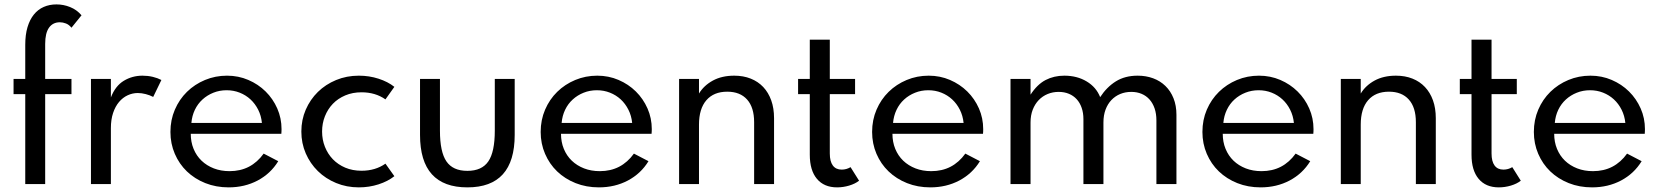

<svg xmlns="http://www.w3.org/2000/svg" viewBox="-20 -815 7346 850"><path d="M91.8 0V-398.2H40V-465.5H91.8V-616.8Q91.8 -661.4 101.8 -694.8Q111.8 -728.2 130 -750.7Q148.2 -773.2 173.6 -784.3Q199.1 -795.5 230 -795.5Q261.4 -795.5 290.7 -783.6Q320 -771.8 340.9 -747.3L296.4 -692.3Q285.5 -705.9 271.8 -711.1Q258.2 -716.4 245 -716.4Q214.1 -716.4 197 -692.5Q180 -668.6 180 -620.5V-465.5H296.4V-398.2H180V0Z M382.7 0V-465.5H470.9V-383.6Q490.5 -434.5 528 -457.3Q565.5 -480 610.9 -480Q634.5 -480 656.4 -474.8Q678.2 -469.5 694.5 -460.9L658.2 -385.9Q643.6 -393.6 625.2 -398.4Q606.8 -403.2 590 -403.2Q566.8 -403.2 545.2 -393.2Q523.6 -383.2 507 -363.6Q490.5 -344.1 480.7 -315Q470.9 -285.9 470.9 -247.7V0Z M992.3 14.5Q936.4 14.5 889.1 -4.3Q841.8 -23.2 807.5 -56.1Q773.2 -89.1 753.9 -134.1Q734.5 -179.1 734.5 -230.9Q734.5 -284.1 754.1 -329.5Q773.6 -375 807.7 -408.4Q841.8 -441.8 887.5 -460.9Q933.2 -480 985 -480Q1035.5 -480 1079.3 -461.1Q1123.2 -442.3 1155.9 -410Q1188.6 -377.7 1207.5 -334.8Q1226.4 -291.8 1226.4 -243.2Q1226.4 -236.8 1226.1 -232.3Q1225.9 -227.7 1225.5 -222.7H824.5Q824.5 -186.4 837 -155.9Q849.5 -125.5 872.3 -103.6Q895 -81.8 926.6 -69.5Q958.2 -57.3 996.4 -57.3Q1044.1 -57.3 1081.8 -76.8Q1119.5 -96.4 1147.3 -135L1211.8 -101.4Q1178.2 -46.4 1120.7 -15.9Q1063.2 14.5 992.3 14.5ZM1139.5 -270.9Q1136.4 -302.7 1123 -329.3Q1109.5 -355.9 1088.9 -375Q1068.2 -394.1 1041.1 -404.8Q1014.1 -415.5 983.2 -415.5Q951.8 -415.5 924.5 -404.5Q897.3 -393.6 876.4 -374.5Q855.5 -355.5 842.7 -328.9Q830 -302.3 827.3 -270.9Z M1568.6 14.5Q1514.5 14.5 1468 -4.8Q1421.4 -24.1 1387.3 -57.5Q1353.2 -90.9 1333.6 -135.9Q1314.1 -180.9 1314.1 -232.7Q1314.1 -284.5 1333.6 -329.5Q1353.2 -374.5 1387.3 -408Q1421.4 -441.4 1468 -460.7Q1514.5 -480 1568.6 -480Q1614.5 -480 1655.9 -466.6Q1697.3 -453.2 1725.9 -430.5L1686.4 -375Q1641.8 -406.4 1580.5 -406.4Q1540.9 -406.4 1508.6 -392.7Q1476.4 -379.1 1453.6 -355.5Q1430.9 -331.8 1418.4 -300.2Q1405.9 -268.6 1405.9 -232.7Q1405.9 -196.8 1418.4 -165.2Q1430.9 -133.6 1453.6 -110Q1476.4 -86.4 1508.6 -72.7Q1540.9 -59.1 1580.5 -59.1Q1641.8 -59.1 1686.4 -90.5L1725.9 -35Q1697.3 -12.3 1655.9 1.1Q1614.5 14.5 1568.6 14.5Z M2049.1 14.5Q1839.5 14.5 1839.5 -217.7V-465.5H1927.7V-236.4Q1927.7 -142.3 1956.4 -100.5Q1985 -58.6 2049.1 -58.6Q2113.2 -58.6 2141.8 -100.5Q2170.5 -142.3 2170.5 -236.4V-465.5H2258.6V-217.7Q2258.6 14.5 2049.1 14.5Z M2631.4 14.5Q2575.5 14.5 2528.2 -4.3Q2480.9 -23.2 2446.6 -56.1Q2412.3 -89.1 2393 -134.1Q2373.6 -179.1 2373.6 -230.9Q2373.6 -284.1 2393.2 -329.5Q2412.7 -375 2446.8 -408.4Q2480.9 -441.8 2526.6 -460.9Q2572.3 -480 2624.1 -480Q2674.5 -480 2718.4 -461.1Q2762.3 -442.3 2795 -410Q2827.7 -377.7 2846.6 -334.8Q2865.5 -291.8 2865.5 -243.2Q2865.5 -236.8 2865.2 -232.3Q2865 -227.7 2864.5 -222.7H2463.6Q2463.6 -186.4 2476.1 -155.9Q2488.6 -125.5 2511.4 -103.6Q2534.1 -81.8 2565.7 -69.5Q2597.3 -57.3 2635.5 -57.3Q2683.2 -57.3 2720.9 -76.8Q2758.6 -96.4 2786.4 -135L2850.9 -101.4Q2817.3 -46.4 2759.8 -15.9Q2702.3 14.5 2631.4 14.5ZM2778.6 -270.9Q2775.5 -302.7 2762 -329.3Q2748.6 -355.9 2728 -375Q2707.3 -394.1 2680.2 -404.8Q2653.2 -415.5 2622.3 -415.5Q2590.9 -415.5 2563.6 -404.5Q2536.4 -393.6 2515.5 -374.5Q2494.5 -355.5 2481.8 -328.9Q2469.1 -302.3 2466.4 -270.9Z M2986.4 0V-465.5H3074.5V-400.9Q3095.9 -436.4 3135.7 -458.2Q3175.5 -480 3230.5 -480Q3270.9 -480 3303.4 -467Q3335.9 -454.1 3358.9 -429.8Q3381.8 -405.5 3394.3 -370.7Q3406.8 -335.9 3406.8 -291.8V0H3318.6V-274.1Q3318.6 -339.5 3287.5 -374.3Q3256.4 -409.1 3199.5 -409.1Q3140 -409.1 3107.3 -371.4Q3074.5 -333.6 3074.5 -263.2V0Z M3685.9 14.5Q3628.2 14.5 3596.6 -23.2Q3565 -60.9 3565 -130V-398.2H3513.2V-465.5H3565V-639.5H3653.6V-465.5H3765.5V-398.2H3653.6V-135.5Q3653.6 -100.5 3667 -82.3Q3680.5 -64.1 3706.4 -64.1Q3727.3 -64.1 3745.5 -75L3783.2 -15Q3765.9 -1.4 3739.3 6.6Q3712.7 14.5 3685.9 14.5Z M4098.6 14.5Q4042.7 14.5 3995.5 -4.3Q3948.2 -23.2 3913.9 -56.1Q3879.5 -89.1 3860.2 -134.1Q3840.9 -179.1 3840.9 -230.9Q3840.9 -284.1 3860.5 -329.5Q3880 -375 3914.1 -408.4Q3948.2 -441.8 3993.9 -460.9Q4039.5 -480 4091.4 -480Q4141.8 -480 4185.7 -461.1Q4229.5 -442.3 4262.3 -410Q4295 -377.7 4313.9 -334.8Q4332.7 -291.8 4332.7 -243.2Q4332.7 -236.8 4332.5 -232.3Q4332.3 -227.7 4331.8 -222.7H3930.9Q3930.9 -186.4 3943.4 -155.9Q3955.9 -125.5 3978.6 -103.6Q4001.4 -81.8 4033 -69.5Q4064.5 -57.3 4102.7 -57.3Q4150.5 -57.3 4188.2 -76.8Q4225.9 -96.4 4253.6 -135L4318.2 -101.4Q4284.5 -46.4 4227 -15.9Q4169.5 14.5 4098.6 14.5ZM4245.9 -270.9Q4242.7 -302.7 4229.3 -329.3Q4215.9 -355.9 4195.2 -375Q4174.5 -394.1 4147.5 -404.8Q4120.5 -415.5 4089.5 -415.5Q4058.2 -415.5 4030.9 -404.5Q4003.6 -393.6 3982.7 -374.5Q3961.8 -355.5 3949.1 -328.9Q3936.4 -302.3 3933.6 -270.9Z M4542.3 -465.5V-395.9Q4571.8 -441.4 4608.9 -460.7Q4645.9 -480 4691.8 -480Q4748.2 -480 4790.7 -454.5Q4833.2 -429.1 4850.5 -385Q4879.5 -429.5 4920 -454.8Q4960.5 -480 5016.4 -480Q5053.6 -480 5085 -468.4Q5116.4 -456.8 5139.3 -434.5Q5162.3 -412.3 5175.2 -380Q5188.2 -347.7 5188.2 -306.8V0H5099.5V-282.3Q5099.5 -311.4 5091.6 -334.8Q5083.6 -358.2 5069.1 -374.5Q5054.5 -390.9 5034.1 -399.5Q5013.6 -408.2 4988.2 -408.2Q4961.8 -408.2 4939.3 -398.9Q4916.8 -389.5 4900.2 -372Q4883.6 -354.5 4874.3 -329.5Q4865 -304.5 4865 -272.7V0H4776.4V-287.7Q4776.4 -315.5 4768.6 -337.7Q4760.9 -360 4746.6 -375.7Q4732.3 -391.4 4712 -399.8Q4691.8 -408.2 4666.8 -408.2Q4640.9 -408.2 4618.2 -398.9Q4595.5 -389.5 4578.6 -372Q4561.8 -354.5 4552 -329.5Q4542.3 -304.5 4542.3 -272.7V0H4453.6V-465.5Z M5560.9 14.5Q5505 14.5 5457.7 -4.3Q5410.5 -23.2 5376.1 -56.1Q5341.8 -89.1 5322.5 -134.1Q5303.2 -179.1 5303.2 -230.9Q5303.2 -284.1 5322.7 -329.5Q5342.3 -375 5376.4 -408.4Q5410.5 -441.8 5456.1 -460.9Q5501.8 -480 5553.6 -480Q5604.1 -480 5648 -461.1Q5691.8 -442.3 5724.5 -410Q5757.3 -377.7 5776.1 -334.8Q5795 -291.8 5795 -243.2Q5795 -236.8 5794.8 -232.3Q5794.5 -227.7 5794.1 -222.7H5393.2Q5393.2 -186.4 5405.7 -155.9Q5418.2 -125.5 5440.9 -103.6Q5463.6 -81.8 5495.2 -69.5Q5526.8 -57.3 5565 -57.3Q5612.7 -57.3 5650.5 -76.8Q5688.2 -96.4 5715.9 -135L5780.5 -101.4Q5746.8 -46.4 5689.3 -15.9Q5631.8 14.5 5560.9 14.5ZM5708.2 -270.9Q5705 -302.7 5691.6 -329.3Q5678.2 -355.9 5657.5 -375Q5636.8 -394.1 5609.8 -404.8Q5582.7 -415.5 5551.8 -415.5Q5520.5 -415.5 5493.2 -404.5Q5465.9 -393.6 5445 -374.5Q5424.1 -355.5 5411.4 -328.9Q5398.6 -302.3 5395.9 -270.9Z M5915.9 0V-465.5H6004.1V-400.9Q6025.5 -436.4 6065.2 -458.2Q6105 -480 6160 -480Q6200.5 -480 6233 -467Q6265.5 -454.1 6288.4 -429.8Q6311.4 -405.5 6323.9 -370.7Q6336.4 -335.9 6336.4 -291.8V0H6248.2V-274.1Q6248.2 -339.5 6217 -374.3Q6185.9 -409.1 6129.1 -409.1Q6069.5 -409.1 6036.8 -371.4Q6004.1 -333.6 6004.1 -263.2V0Z M6615.5 14.5Q6557.7 14.5 6526.1 -23.2Q6494.5 -60.9 6494.5 -130V-398.2H6442.7V-465.5H6494.5V-639.5H6583.2V-465.5H6695V-398.2H6583.2V-135.5Q6583.2 -100.5 6596.6 -82.3Q6610 -64.1 6635.9 -64.1Q6656.8 -64.1 6675 -75L6712.7 -15Q6695.5 -1.4 6668.9 6.6Q6642.3 14.5 6615.5 14.5Z M7028.2 14.5Q6972.3 14.5 6925 -4.3Q6877.7 -23.2 6843.4 -56.1Q6809.1 -89.1 6789.8 -134.1Q6770.5 -179.1 6770.5 -230.9Q6770.5 -284.1 6790 -329.5Q6809.5 -375 6843.6 -408.4Q6877.7 -441.8 6923.4 -460.9Q6969.1 -480 7020.9 -480Q7071.4 -480 7115.2 -461.1Q7159.1 -442.3 7191.8 -410Q7224.5 -377.7 7243.4 -334.8Q7262.3 -291.8 7262.3 -243.2Q7262.3 -236.8 7262 -232.3Q7261.8 -227.7 7261.4 -222.7H6860.5Q6860.5 -186.4 6873 -155.9Q6885.5 -125.5 6908.2 -103.6Q6930.9 -81.8 6962.5 -69.5Q6994.1 -57.3 7032.3 -57.3Q7080 -57.3 7117.7 -76.8Q7155.5 -96.4 7183.2 -135L7247.7 -101.4Q7214.1 -46.4 7156.6 -15.9Q7099.1 14.5 7028.2 14.5ZM7175.5 -270.9Q7172.3 -302.7 7158.9 -329.3Q7145.5 -355.9 7124.8 -375Q7104.1 -394.1 7077 -404.8Q7050 -415.5 7019.1 -415.5Q6987.7 -415.5 6960.5 -404.5Q6933.2 -393.6 6912.3 -374.5Q6891.4 -355.5 6878.6 -328.9Q6865.9 -302.3 6863.2 -270.9Z"/></svg>

Font: Spartan Med
Style: Regular
Weight: 500
Designer: Matt Bailey, Mirko Velimirovic
Foundry: Matt Bailey
Version: Version 1.005